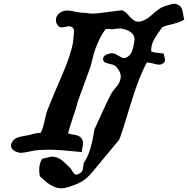

<svg xmlns="http://www.w3.org/2000/svg" viewBox="-20 -797 1000 1021"><path d="M857.4 -477.5Q857.4 -466.8 847.2 -460Q836.9 -453.1 825.2 -453.1Q816.4 -453.1 794.9 -459Q773.4 -464.8 760.7 -464.8Q716.8 -383.8 674.3 -241.7Q631.8 -99.6 614.3 -54.7L473.6 115.2Q442.4 152.3 415.5 168Q388.7 183.6 344.7 197.3Q324.2 204.1 304.7 204.1Q284.2 204.1 263.7 194.3Q243.2 184.6 230.5 174.3Q217.8 164.1 192.4 140.6Q188.5 126 188.5 106.4Q188.5 72.3 204.1 46.9Q212.9 45.9 230.5 41Q248 36.1 258.8 36.1Q268.6 36.1 274.4 38.1Q290 42 301.8 49.8Q313.5 57.6 328.1 72.3Q342.8 86.9 350.6 93.8Q356.4 98.6 362.3 108.9Q368.2 119.1 373.5 125.5Q378.9 131.8 385.7 131.8Q389.6 131.8 391.6 130.9Q403.3 127 410.2 120.1Q417 113.3 418.9 108.4Q420.9 103.5 422.4 89.8Q423.8 76.2 424.8 70.3Q464.8 13.7 481.4 -107.4Q493.2 -131.8 509.8 -168.9Q526.4 -206.1 539.6 -234.4Q552.7 -262.7 569.3 -294.9Q576.2 -308.6 590.3 -324.7Q604.5 -340.8 612.8 -355.5Q621.1 -370.1 622.1 -388.7V-391.6Q622.1 -415 598.6 -441.4Q589.8 -451.2 571.8 -455.1Q553.7 -459 541 -463.9Q528.3 -468.8 528.3 -482.4V-483.4Q528.3 -507.8 573.2 -513.7H578.1Q589.8 -513.7 609.4 -501Q628.9 -488.3 638.7 -488.3Q645.5 -488.3 649.4 -490.2Q661.1 -495.1 668.9 -502.9Q676.8 -510.7 681.6 -523.9Q686.5 -537.1 688.5 -545.4Q690.4 -553.7 693.4 -572.3Q695.3 -584 695.3 -587.9Q695.3 -627 637.7 -642.6Q625 -645.5 614.3 -645.5Q602.5 -645.5 573.2 -640.6Q572.3 -640.6 572.3 -641.6Q572.3 -642.6 571.3 -642.6Q555.7 -644.5 541 -641.6Q518.6 -610.4 502.9 -575.7Q487.3 -541 480.5 -517.1Q473.6 -493.2 460.9 -441.4L394.5 -259.8Q387.7 -229.5 369.6 -177.7Q351.6 -126 341.8 -87.9Q351.6 -84 368.2 -81.5Q384.8 -79.1 396 -74.7Q407.2 -70.3 415 -58.6Q421.9 -47.9 421.9 -36.1Q421.9 -29.3 418.5 -13.7Q415 2 415 11.7Q409.2 11.7 378.9 8.3Q348.6 4.9 309.1 2Q269.5 -1 234.4 -1Q216.8 -1 185.5 1Q168 2 137.2 8.8Q106.4 15.6 92.8 15.6Q74.2 15.6 56.2 4.9Q38.1 -5.9 38.1 -23.4Q38.1 -29.3 41 -35.2Q49.8 -53.7 64.5 -61.5Q79.1 -69.3 106.9 -73.7Q134.8 -78.1 146.5 -82Q155.3 -85 163.1 -86.4Q170.9 -87.9 180.7 -89.4Q190.4 -90.8 197.3 -91.8Q209 -116.2 218.3 -159.7Q227.5 -203.1 238.3 -226.6Q243.2 -238.3 252.9 -262.2Q262.7 -286.1 269.5 -302.7Q281.2 -331.1 301.3 -377Q321.3 -422.9 334.5 -457Q347.7 -491.2 359.4 -533.2Q370.1 -568.4 371.1 -603.5Q371.1 -605.5 372.6 -615.7Q374 -626 374 -630.9Q374 -641.6 366.7 -649.4Q359.4 -657.2 347.7 -657.2Q341.8 -657.2 328.1 -654.3Q314.5 -651.4 308.6 -651.4Q293.9 -651.4 285.6 -663.6Q277.3 -675.8 277.3 -690.4Q277.3 -712.9 296.4 -727.1Q315.4 -741.2 336.9 -741.2Q349.6 -741.2 380.4 -734.9Q411.1 -728.5 428.7 -728.5H435.5Q457 -724.6 470.7 -724.6Q491.2 -724.6 534.2 -730.5Q577.1 -736.3 594.7 -738.3Q600.6 -738.3 610.4 -740.2Q620.1 -742.2 625 -742.2Q641.6 -742.2 667 -711.9Q692.4 -681.6 713.9 -681.6Q748 -681.6 788.6 -718.8Q829.1 -755.9 854.5 -763.7Q898.4 -777.3 905.3 -777.3Q917 -777.3 930.7 -769.5Q942.4 -761.7 947.3 -750Q952.1 -738.3 954.1 -721.2Q956.1 -704.1 960 -693.4Q942.4 -679.7 901.9 -670.4Q861.3 -661.1 842.8 -652.3Q840.8 -648.4 822.3 -623Q803.7 -597.7 793.9 -575.7Q784.2 -553.7 784.2 -529.3V-523.4Q796.9 -517.6 819.8 -515.6Q842.8 -513.7 851.6 -511.7Q851.6 -504.9 854.5 -493.7Q857.4 -482.4 857.4 -477.5Z"/></svg>

Font: Essays1743
Style: Italic
Weight: 500
Italic angle: -10°
Designer: Based on the typeface in a 1743 English translation of the essays of Montaigne.  PostScript/TrueType font designed by Jo
Version: Version 002.100